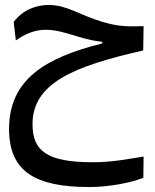

<svg xmlns="http://www.w3.org/2000/svg" viewBox="-20 -443 626 775"><path d="M340.8 312C423.3 312 514.6 293 558.6 274.4L559.6 189C504.9 197.3 435.1 211.9 355.5 211.9C168.5 211.9 111.3 166 111.3 58.1C111.3 -107.9 278.3 -175.8 558.1 -239.3L559.6 -337.4C489.3 -335 452.6 -336.9 391.1 -355.5C301.3 -382.3 250 -422.9 177.7 -422.9C127 -422.9 73.7 -404.8 35.2 -354.5L43.9 -279.8C78.1 -304.2 118.2 -322.8 164.1 -322.8C209 -322.8 246.1 -309.6 297.4 -294.4C333.5 -283.7 363.8 -276.9 392.6 -274.4V-267.6C161.1 -210 16.6 -121.1 16.6 77.6C16.6 248.5 121.1 312 340.8 312Z"/></svg>

Font: Cascadia Code PL
Style: Regular
Weight: 400
Monospace: yes
Designer: Aaron Bell
Foundry: Saja Typeworks
Version: Version 2404.023